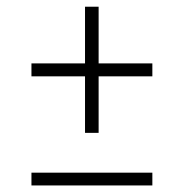

<svg xmlns="http://www.w3.org/2000/svg" viewBox="-20 -566 561 586"><path d="M239.5 -160.5V-333H76V-372.5H239.5V-545.5H281V-372.5H445V-333H281V-160.5ZM76 0V-39H445V0Z"/></svg>

Font: Encode Sans Semi Condensed ExLight
Style: Regular
Weight: 275
Width: 4
Designer: Multiple Designers
Foundry: Impallari Type
Version: Version 2.000